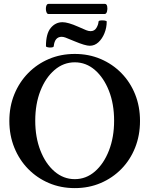

<svg xmlns="http://www.w3.org/2000/svg" viewBox="-20 -953 767 986"><path d="M364 13Q292 13 231 -13Q170 -39 124.5 -85.5Q79 -132 53.5 -195Q28 -258 28 -332Q28 -406 53.5 -468.5Q79 -531 124.5 -577.5Q170 -624 231 -650Q292 -676 364 -676Q436 -676 497 -650Q558 -624 603.5 -577.5Q649 -531 674 -468.5Q699 -406 699 -332Q699 -258 674 -195Q649 -132 603.5 -85.5Q558 -39 497 -13Q436 13 364 13ZM364 -33Q422 -33 467.5 -72.5Q513 -112 539.5 -180Q566 -248 566 -333Q566 -419 539.5 -486.5Q513 -554 467.5 -593.5Q422 -633 364 -633Q306 -633 260 -593.5Q214 -554 187.5 -486.5Q161 -419 161 -333Q161 -248 187.5 -180Q214 -112 260 -72.5Q306 -33 364 -33ZM441 -718Q418 -718 363 -741Q328 -756 316.5 -760Q305 -764 297 -764Q261 -764 256 -716Q256 -711 246 -709.5Q236 -708 226 -710Q216 -712 216 -716Q216 -780 240.5 -809.5Q265 -839 301 -839Q329 -839 381 -816Q410 -803 422.5 -798Q435 -793 445 -793Q465 -793 475 -809.5Q485 -826 486 -842Q487 -847 497 -848Q507 -849 517.5 -847.5Q528 -846 528 -842Q528 -811 516.5 -782.5Q505 -754 485.5 -736Q466 -718 441 -718ZM229 -881Q221 -881 217.5 -894Q214 -907 217 -920Q220 -933 229 -933H519Q528 -933 530.5 -920Q533 -907 529.5 -894Q526 -881 517 -881Z"/></svg>

Font: Junicode
Style: Bold
Weight: 700
Designer: Peter S. Baker
Version: Version 2.100; ttfautohint (v1.8.4)